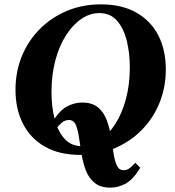

<svg xmlns="http://www.w3.org/2000/svg" viewBox="-20 -700 804 880"><path d="M600 46 623 69Q590 123 556 141.5Q522 160 486 160Q440 160 413 137.5Q386 115 373 80Q360 45 353.5 5Q347 -35 342 -70Q337 -105 327.5 -127.5Q318 -150 296 -150Q277 -150 262.5 -137Q248 -124 242 -116L219 -139Q252 -193 286 -211.5Q320 -230 356 -230Q403 -230 429.5 -207.5Q456 -185 469 -150Q482 -115 488.5 -75Q495 -35 500 0Q505 35 515 57.5Q525 80 546 80Q565 80 579.5 66.5Q594 53 600 46ZM443 -680Q538 -680 604.5 -642.5Q671 -605 705.5 -538Q740 -471 740 -382Q740 -300 711 -228.5Q682 -157 629 -103.5Q576 -50 504.5 -20Q433 10 348 10Q253 10 186.5 -27.5Q120 -65 85.5 -132.5Q51 -200 51 -288Q51 -371 80 -442Q109 -513 162 -566.5Q215 -620 286.5 -650Q358 -680 443 -680ZM356 -30Q399 -30 438 -56.5Q477 -83 508 -131Q539 -179 557 -245.5Q575 -312 575 -392Q575 -457 561 -513.5Q547 -570 516.5 -605Q486 -640 435 -640Q392 -640 353 -613.5Q314 -587 283 -539Q252 -491 234 -424.5Q216 -358 216 -278Q216 -213 230 -156.5Q244 -100 275 -65Q306 -30 356 -30Z"/></svg>

Font: Brygada 1918
Style: Italic
Weight: 400
Italic angle: -8°
Designer: Mateusz Machalski | Borys Kosmynka | Przemek Hoffer
Foundry: NIEPODLEGLA 2018
Version: Version 3.006